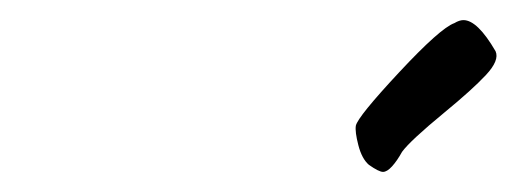

<svg xmlns="http://www.w3.org/2000/svg" viewBox="-20 -608 514 191"><path d="M334 -483Q336 -492 377 -536Q418 -580 432 -585Q437 -588 441 -588Q455 -588 473 -557Q477 -548 463.5 -533.5Q450 -519 422 -496Q388 -468 380 -457Q375 -448 370 -442.5Q365 -437 361 -437Q357 -437 347 -444Q340 -450 336.5 -463.5Q333 -477 334 -483Z"/></svg>

Font: Caveat
Style: Regular
Weight: 400
Designer: Pablo Impallari
Foundry: Pablo Impallari
Version: Version 1.500; ttfautohint (v1.6)